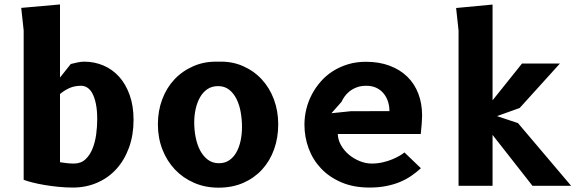

<svg xmlns="http://www.w3.org/2000/svg" viewBox="-20 -836 2640 864"><path d="M250 -106Q264.5 -103.5 281 -101.8Q297.5 -100 312.5 -100Q344 -100 364.2 -118.8Q384.5 -137.5 396.2 -166.8Q408 -196 412.8 -231.2Q417.5 -266.5 417.5 -299Q417.5 -340 411.5 -368.8Q405.5 -397.5 395.8 -415.5Q386 -433.5 372.8 -441.8Q359.5 -450 345.5 -450Q315 -450 292 -439.5Q269 -429 250 -413ZM86.5 -699 75.5 -800.5 250 -816V-487L298.5 -548Q313 -552 329.2 -555.2Q345.5 -558.5 359.5 -558.5Q405 -558.5 445.5 -541.2Q486 -524 516 -490.8Q546 -457.5 563.5 -408.5Q581 -359.5 581 -296.5Q581 -228 560.5 -171.8Q540 -115.5 503.8 -75.5Q467.5 -35.5 417.2 -13.8Q367 8 308 8Q276.5 8 243.5 4.8Q210.5 1.5 180.8 -3.5Q151 -8.5 126.2 -14.8Q101.5 -21 86.5 -27Z M963.5 8.5Q903.5 8.5 853.5 -13.2Q803.5 -35 767.2 -73.2Q731 -111.5 710.8 -163.5Q690.5 -215.5 690.5 -276.5Q690.5 -337 710 -389Q729.5 -441 765.2 -479Q801 -517 851.5 -538.8Q902 -560.5 963.5 -558.5Q1023.5 -560.5 1073 -538.8Q1122.5 -517 1157.8 -479Q1193 -441 1212.5 -389Q1232 -337 1232 -276.5Q1232 -215.5 1213.2 -163.5Q1194.5 -111.5 1159.5 -73.2Q1124.5 -35 1075 -13.2Q1025.5 8.5 963.5 8.5ZM1069 -264Q1069 -298 1063.2 -331Q1057.5 -364 1044.5 -390.2Q1031.5 -416.5 1011 -432.5Q990.5 -448.5 961.5 -448.5Q933.5 -448.5 913.2 -434.8Q893 -421 880 -398Q867 -375 860.5 -345.8Q854 -316.5 854 -285.5Q854 -251 860.5 -218Q867 -185 880.5 -159.2Q894 -133.5 915 -117.5Q936 -101.5 965.5 -101.5Q992.5 -101.5 1012.2 -115.2Q1032 -129 1044.5 -152Q1057 -175 1063 -204Q1069 -233 1069 -264Z M1874 -79Q1854 -60.5 1831 -44.8Q1808 -29 1780 -17.2Q1752 -5.5 1718 1.2Q1684 8 1643 8Q1571 8 1516.2 -15.5Q1461.5 -39 1424.5 -78.2Q1387.5 -117.5 1368.8 -168.5Q1350 -219.5 1350 -275Q1350 -310.5 1358.5 -345.2Q1367 -380 1383.5 -411.2Q1400 -442.5 1423.8 -469.5Q1447.5 -496.5 1478.2 -516Q1509 -535.5 1546.2 -546.8Q1583.5 -558 1626.5 -558Q1686.5 -558 1733.5 -540.2Q1780.5 -522.5 1813 -490.8Q1845.5 -459 1862.5 -414.5Q1879.5 -370 1879.5 -316Q1879.5 -302.5 1877.8 -280.5Q1876 -258.5 1873.5 -233H1500Q1501 -206 1515 -181.8Q1529 -157.5 1550.8 -139.5Q1572.5 -121.5 1599.2 -110.8Q1626 -100 1653 -100Q1678.5 -100 1702.2 -105.5Q1726 -111 1745.2 -119Q1764.5 -127 1778.8 -135.5Q1793 -144 1800 -150ZM1732.5 -336Q1732.5 -359 1725.8 -379.5Q1719 -400 1706 -415.8Q1693 -431.5 1673.5 -440.8Q1654 -450 1628.5 -450Q1603 -450 1584 -442.5Q1565 -435 1551.5 -423.8Q1538 -412.5 1529.5 -400Q1521 -387.5 1517 -378L1471.5 -326.5L1558 -335.5Z M2043.5 0V-698.5L2032.5 -800L2196.5 -815.5V-384.5L2329 -550H2499.5L2318.5 -350L2216.5 -313.5L2311 -282L2550 0H2376L2196.5 -229V0Z"/></svg>

Font: B612 Mono
Style: Bold
Weight: 700
Version: Version 1.005